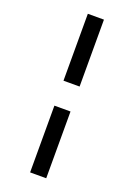

<svg xmlns="http://www.w3.org/2000/svg" viewBox="-178 -935 761 1092"><g transform="rotate(20 203.0 -389.0)"><path d="M252 -869V-464H154.5V-869ZM252 -313V91H154.5V-313Z"/></g></svg>

Font: Merriweather 36pt ExtraBold
Style: Regular
Weight: 800
Designer: Eben Sorkin
Foundry: Eben Sorkin
Version: Version 2.100